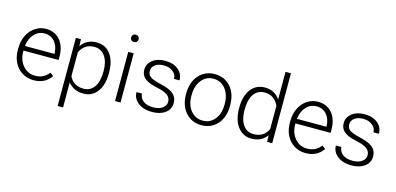

<svg xmlns="http://www.w3.org/2000/svg" viewBox="-81 -1268 4101 1989"><g transform="rotate(15 1970.0 -273.5)"><path d="M280.8 9.8Q213.4 9.8 158.9 -23.4Q104.5 -56.6 74.2 -116Q43.9 -175.3 43.9 -249V-270Q43.9 -346.2 73.5 -407.2Q103 -468.3 155.8 -503.2Q208.5 -538.1 270 -538.1Q366.2 -538.1 422.6 -472.4Q479 -406.7 479 -293V-260.3H102.1V-249Q102.1 -159.2 153.6 -99.4Q205.1 -39.6 283.2 -39.6Q330.1 -39.6 366 -56.6Q401.9 -73.7 431.2 -111.3L467.8 -83.5Q403.3 9.8 280.8 9.8ZM270 -488.3Q204.1 -488.3 158.9 -439.9Q113.8 -391.6 104 -310.1H420.9V-316.4Q418.5 -392.6 377.4 -440.4Q336.4 -488.3 270 -488.3Z M1017.6 -258.8Q1017.6 -135.3 962.9 -62.7Q908.2 9.8 816.4 9.8Q708 9.8 650.4 -66.4V203.1H592.3V-528.3H646.5L649.4 -453.6Q706.5 -538.1 814.9 -538.1Q909.7 -538.1 963.6 -466.3Q1017.6 -394.5 1017.6 -267.1ZM959 -269Q959 -370.1 917.5 -428.7Q876 -487.3 801.8 -487.3Q748 -487.3 709.5 -461.4Q670.9 -435.5 650.4 -386.2V-132.8Q671.4 -87.4 710.4 -63.5Q749.5 -39.6 802.7 -39.6Q876.5 -39.6 917.7 -98.4Q959 -157.2 959 -269Z M1212.4 0H1153.8V-528.3H1212.4ZM1143.6 -681.2Q1143.6 -697.8 1154.3 -709.2Q1165 -720.7 1183.6 -720.7Q1202.1 -720.7 1213.1 -709.2Q1224.1 -697.8 1224.1 -681.2Q1224.1 -664.6 1213.1 -653.3Q1202.1 -642.1 1183.6 -642.1Q1165 -642.1 1154.3 -653.3Q1143.6 -664.6 1143.6 -681.2Z M1687.5 -134.3Q1687.5 -177.7 1652.6 -204.1Q1617.7 -230.5 1547.4 -245.4Q1477.1 -260.3 1438.2 -279.5Q1399.4 -298.8 1380.6 -326.7Q1361.8 -354.5 1361.8 -394Q1361.8 -456.5 1414.1 -497.3Q1466.3 -538.1 1547.9 -538.1Q1636.2 -538.1 1689.7 -494.4Q1743.2 -450.7 1743.2 -380.4H1684.6Q1684.6 -426.8 1645.8 -457.5Q1606.9 -488.3 1547.9 -488.3Q1490.2 -488.3 1455.3 -462.6Q1420.4 -437 1420.4 -396Q1420.4 -356.4 1449.5 -334.7Q1478.5 -313 1555.4 -294.9Q1632.3 -276.9 1670.7 -256.3Q1709 -235.8 1727.5 -207Q1746.1 -178.2 1746.1 -137.2Q1746.1 -70.3 1692.1 -30.3Q1638.2 9.8 1551.3 9.8Q1459 9.8 1401.6 -34.9Q1344.2 -79.6 1344.2 -147.9H1402.8Q1406.2 -96.7 1446 -68.1Q1485.8 -39.6 1551.3 -39.6Q1612.3 -39.6 1649.9 -66.4Q1687.5 -93.3 1687.5 -134.3Z M1845.2 -272Q1845.2 -348.1 1874.8 -409.2Q1904.3 -470.2 1958.3 -504.2Q2012.2 -538.1 2080.6 -538.1Q2186 -538.1 2251.5 -464.1Q2316.9 -390.1 2316.9 -268.1V-255.9Q2316.9 -179.2 2287.4 -117.9Q2257.8 -56.6 2204.1 -23.4Q2150.4 9.8 2081.5 9.8Q1976.6 9.8 1910.9 -64.2Q1845.2 -138.2 1845.2 -260.3ZM1903.8 -255.9Q1903.8 -161.1 1952.9 -100.3Q2002 -39.6 2081.5 -39.6Q2160.6 -39.6 2209.7 -100.3Q2258.8 -161.1 2258.8 -260.7V-272Q2258.8 -332.5 2236.3 -382.8Q2213.9 -433.1 2173.3 -460.7Q2132.8 -488.3 2080.6 -488.3Q2002.4 -488.3 1953.1 -427Q1903.8 -365.7 1903.8 -266.6Z M2414.1 -269Q2414.1 -392.1 2469 -465.1Q2523.9 -538.1 2618.2 -538.1Q2725.1 -538.1 2781.2 -453.6V-750H2839.4V0H2784.7L2782.2 -70.3Q2726.1 9.8 2617.2 9.8Q2525.9 9.8 2470 -63.7Q2414.1 -137.2 2414.1 -262.2ZM2473.1 -258.8Q2473.1 -157.7 2513.7 -99.4Q2554.2 -41 2627.9 -41Q2735.8 -41 2781.2 -136.2V-384.3Q2735.8 -487.3 2628.9 -487.3Q2555.2 -487.3 2514.2 -429.4Q2473.1 -371.6 2473.1 -258.8Z M3197.8 9.8Q3130.4 9.8 3075.9 -23.4Q3021.5 -56.6 2991.2 -116Q2960.9 -175.3 2960.9 -249V-270Q2960.9 -346.2 2990.5 -407.2Q3020 -468.3 3072.8 -503.2Q3125.5 -538.1 3187 -538.1Q3283.2 -538.1 3339.6 -472.4Q3396 -406.7 3396 -293V-260.3H3019V-249Q3019 -159.2 3070.6 -99.4Q3122.1 -39.6 3200.2 -39.6Q3247.1 -39.6 3283 -56.6Q3318.8 -73.7 3348.1 -111.3L3384.8 -83.5Q3320.3 9.8 3197.8 9.8ZM3187 -488.3Q3121.1 -488.3 3075.9 -439.9Q3030.8 -391.6 3021 -310.1H3337.9V-316.4Q3335.4 -392.6 3294.4 -440.4Q3253.4 -488.3 3187 -488.3Z M3826.2 -134.3Q3826.2 -177.7 3791.3 -204.1Q3756.3 -230.5 3686 -245.4Q3615.7 -260.3 3576.9 -279.5Q3538.1 -298.8 3519.3 -326.7Q3500.5 -354.5 3500.5 -394Q3500.5 -456.5 3552.7 -497.3Q3605 -538.1 3686.5 -538.1Q3774.9 -538.1 3828.4 -494.4Q3881.8 -450.7 3881.8 -380.4H3823.2Q3823.2 -426.8 3784.4 -457.5Q3745.6 -488.3 3686.5 -488.3Q3628.9 -488.3 3594 -462.6Q3559.1 -437 3559.1 -396Q3559.1 -356.4 3588.1 -334.7Q3617.2 -313 3694.1 -294.9Q3771 -276.9 3809.3 -256.3Q3847.7 -235.8 3866.2 -207Q3884.8 -178.2 3884.8 -137.2Q3884.8 -70.3 3830.8 -30.3Q3776.9 9.8 3689.9 9.8Q3597.7 9.8 3540.3 -34.9Q3482.9 -79.6 3482.9 -147.9H3541.5Q3544.9 -96.7 3584.7 -68.1Q3624.5 -39.6 3689.9 -39.6Q3751 -39.6 3788.6 -66.4Q3826.2 -93.3 3826.2 -134.3Z"/></g></svg>

Font: Roboto Light
Style: Regular
Weight: 300
Designer: Google
Version: Version 2.134; 2016; ttfautohint (v1.6)